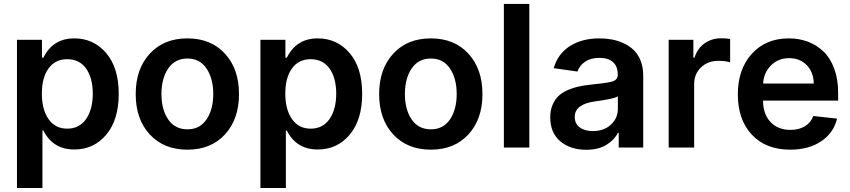

<svg xmlns="http://www.w3.org/2000/svg" viewBox="-20 -747 4305 972"><path d="M65.9 204.6V-545.4H192.4V-455.1H199.7Q248 -552.7 356 -552.7Q454.1 -552.7 517.6 -478.3Q581.1 -403.8 581.1 -272Q581.1 -140.6 518.1 -65.4Q455.1 9.8 356 9.8Q248 9.8 199.7 -85.9H194.8V204.6ZM320.3 -95.7Q382.3 -95.7 416 -144.8Q449.7 -193.8 449.7 -272.9Q449.7 -351.6 416.3 -399.4Q382.8 -447.3 320.3 -447.3Q259.3 -447.3 225.6 -400.4Q191.9 -353.5 191.9 -272.9Q191.9 -192.4 225.8 -144Q259.8 -95.7 320.3 -95.7Z M667 -270.5Q667 -397.9 738.3 -475.3Q809.6 -552.7 928.7 -552.7Q1047.9 -552.7 1118.9 -475.3Q1189.9 -397.9 1189.9 -270.5Q1189.9 -143.6 1118.9 -66.4Q1047.9 10.7 928.7 10.7Q809.6 10.7 738.3 -66.4Q667 -143.6 667 -270.5ZM929.2 -92.3Q991.7 -92.3 1025.6 -142.6Q1059.6 -192.9 1059.6 -271Q1059.6 -349.6 1025.6 -400.1Q991.7 -450.7 929.2 -450.7Q865.7 -450.7 831.5 -400.1Q797.4 -349.6 797.4 -271Q797.4 -192.4 831.5 -142.3Q865.7 -92.3 929.2 -92.3Z M1298.3 204.6V-545.4H1424.8V-455.1H1432.1Q1480.5 -552.7 1588.4 -552.7Q1686.5 -552.7 1750 -478.3Q1813.5 -403.8 1813.5 -272Q1813.5 -140.6 1750.5 -65.4Q1687.5 9.8 1588.4 9.8Q1480.5 9.8 1432.1 -85.9H1427.2V204.6ZM1552.7 -95.7Q1614.7 -95.7 1648.4 -144.8Q1682.1 -193.8 1682.1 -272.9Q1682.1 -351.6 1648.7 -399.4Q1615.2 -447.3 1552.7 -447.3Q1491.7 -447.3 1458 -400.4Q1424.3 -353.5 1424.3 -272.9Q1424.3 -192.4 1458.3 -144Q1492.2 -95.7 1552.7 -95.7Z M1899.4 -270.5Q1899.4 -397.9 1970.7 -475.3Q2042 -552.7 2161.1 -552.7Q2280.3 -552.7 2351.3 -475.3Q2422.4 -397.9 2422.4 -270.5Q2422.4 -143.6 2351.3 -66.4Q2280.3 10.7 2161.1 10.7Q2042 10.7 1970.7 -66.4Q1899.4 -143.6 1899.4 -270.5ZM2161.6 -92.3Q2224.1 -92.3 2258.1 -142.6Q2292 -192.9 2292 -271Q2292 -349.6 2258.1 -400.1Q2224.1 -450.7 2161.6 -450.7Q2098.1 -450.7 2064 -400.1Q2029.8 -349.6 2029.8 -271Q2029.8 -192.4 2064 -142.3Q2098.1 -92.3 2161.6 -92.3Z M2659.7 -727.1V0H2530.8V-727.1Z M2948.2 11.2Q2867.2 11.2 2816.4 -31.7Q2765.6 -74.7 2765.6 -152.8Q2765.6 -188.5 2777.3 -216.1Q2789.1 -243.7 2807.6 -261.2Q2826.2 -278.8 2854.2 -291Q2882.3 -303.2 2909.9 -309.1Q2937.5 -314.9 2972.7 -318.8Q2979 -319.3 2990.7 -320.8Q3065.9 -328.6 3084.5 -335.9Q3107.4 -345.2 3107.4 -367.7V-370.1Q3107.4 -410.6 3083.5 -432.4Q3059.6 -454.1 3015.1 -454.1Q2970.7 -454.1 2942.1 -434.6Q2913.6 -415 2903.3 -384.8L2783.2 -401.9Q2804.2 -475.1 2865.5 -513.9Q2926.8 -552.7 3014.6 -552.7Q3047.4 -552.7 3077.6 -547.1Q3107.9 -541.5 3137.5 -527.8Q3167 -514.2 3188.5 -493.4Q3210 -472.7 3223.1 -439.7Q3236.3 -406.7 3236.3 -365.2V0H3112.3V-74.7H3108.4Q3088.9 -37.1 3048.6 -12.9Q3008.3 11.2 2948.2 11.2ZM2981.4 -83.5Q3038.1 -83.5 3073 -116.2Q3107.9 -148.9 3107.9 -195.8V-259.8Q3091.8 -246.6 2990.2 -233.4Q2889.6 -218.8 2889.6 -155.3Q2889.6 -120.6 2914.8 -102.1Q2939.9 -83.5 2981.4 -83.5Z M3365.2 0V-545.4H3490.2V-454.6H3495.6Q3510.3 -501.5 3546.6 -527.3Q3583 -553.2 3630.4 -553.2Q3655.8 -553.2 3676.3 -549.8V-431.6Q3652.3 -439 3616.7 -439Q3563.5 -439 3528.8 -405.8Q3494.1 -372.6 3494.1 -320.8V0Z M3980.5 10.7Q3857.4 10.7 3786.4 -64.9Q3715.3 -140.6 3715.3 -269.5Q3715.3 -396.5 3786.1 -474.6Q3856.9 -552.7 3973.6 -552.7Q4025.4 -552.7 4069.6 -536.1Q4113.8 -519.5 4148.4 -486.8Q4183.1 -454.1 4203.1 -400.1Q4223.1 -346.2 4223.1 -276.9V-237.8H3842.8Q3843.3 -168.5 3881.1 -128.9Q3918.9 -89.4 3981.9 -89.4Q4023.9 -89.4 4054.2 -107.4Q4084.5 -125.5 4097.7 -159.7L4217.8 -146.5Q4200.2 -74.2 4137.2 -31.7Q4074.2 10.7 3980.5 10.7ZM3843.3 -324.2H4099.6Q4099.1 -380.4 4064.7 -416.5Q4030.3 -452.6 3975.6 -452.6Q3919.4 -452.6 3882.8 -415.5Q3846.2 -378.4 3843.3 -324.2Z"/></svg>

Font: Interop SemBd
Style: Regular
Weight: 600
Designer: Rasmus Andersson, Google, Jang Haemin
Foundry: jhaemin
Version: Version 1.007